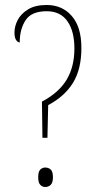

<svg xmlns="http://www.w3.org/2000/svg" viewBox="-20 -744 392 769"><path d="M150 -192 148 -337Q216 -373 247 -425Q278 -477 278 -550Q278 -619 250 -659Q222 -699 167 -699Q106 -699 82.5 -663Q59 -627 59 -574Q52 -574 45 -583Q38 -592 38 -614Q38 -639 51 -664Q64 -689 92.5 -706.5Q121 -724 167 -724Q229 -724 267.5 -680Q306 -636 306 -552Q306 -467 272.5 -412.5Q239 -358 173 -323L170 -192ZM161 5Q150 5 141.5 -3.5Q133 -12 133 -34Q133 -57 141.5 -65Q150 -73 161 -73Q174 -73 183 -65Q192 -57 192 -34Q192 -12 183 -3.5Q174 5 161 5Z"/></svg>

Font: Noto Serif Tamil ExtraCondensed Thin
Style: Regular
Weight: 100
Width: 2
Designer: Indian Type Foundry, Tom Grace, and the Monotype Design Team
Foundry: Monotype Imaging Inc.
Version: Version 2.004; ttfautohint (v1.8.4.7-5d5b)